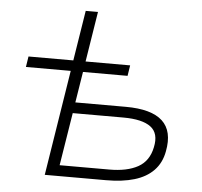

<svg xmlns="http://www.w3.org/2000/svg" viewBox="-51 -758 855 811"><g transform="rotate(5 376.5 -352.5)"><path d="M168 0 239 -447H49L56 -492H246L280 -705H332L298 -492H487L480 -447H291L270 -316H484Q593 -316 639.5 -273Q686 -230 669 -143Q660 -94 629 -62Q598 -30 547.5 -15Q497 0 428 0ZM227 -46H438Q513 -46 559 -71.5Q605 -97 617 -156Q630 -216 594 -243Q558 -270 478 -270H263Z"/></g></svg>

Font: Nunito Sans 7pt SemiExpanded ExtraLight
Style: Italic
Weight: 250
Width: 6
Italic angle: -9°
Designer: Vernon Adams
Foundry: Vernon Adams
Version: Version 3.101;gftools[0.9.27]